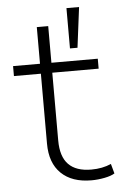

<svg xmlns="http://www.w3.org/2000/svg" viewBox="-52 -742 493 788"><g transform="rotate(-5 194.5 -348.5)"><path d="M293 8Q213 8 168.5 -35Q124 -78 124 -158V-446H13V-487H124V-638H171V-487H362V-446H171V-167Q171 -100 202.5 -68Q234 -36 296 -36Q319 -36 339.5 -40Q360 -44 378 -52L389 -12Q375 -3 347.5 2.5Q320 8 293 8ZM252 -539V-705H304L283 -539Z"/></g></svg>

Font: Nunito Sans 10pt SemiExpanded ExtraLight
Style: Regular
Weight: 250
Width: 6
Designer: Vernon Adams
Foundry: Vernon Adams
Version: Version 3.101;gftools[0.9.27]